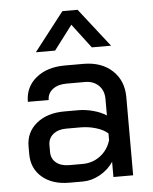

<svg xmlns="http://www.w3.org/2000/svg" viewBox="-53 -791 672 844"><g transform="rotate(-5 282.5 -369.0)"><path d="M54 -133V-166Q54 -229 101 -267.5Q148 -306 224 -306H287Q317 -306 351 -297Q385 -288 409 -272V-345Q409 -382 386 -404.5Q363 -427 326 -427H244Q206 -427 183 -409Q160 -391 160 -362H68Q68 -427 116.5 -467Q165 -507 244 -507H326Q405 -507 453 -462.5Q501 -418 501 -345V0H414V-67Q391 -33 354 -12.5Q317 8 279 8H219Q144 8 99 -30.5Q54 -69 54 -133ZM284 -69Q328 -69 362 -94.5Q396 -120 409 -163V-193Q390 -210 357 -220Q324 -230 289 -230H225Q190 -230 168 -212Q146 -194 146 -164V-134Q146 -104 167.5 -86.5Q189 -69 225 -69ZM254 -746H321L454 -576H369L288 -683L207 -576H122Z"/></g></svg>

Font: Bai Jamjuree Medium
Style: Regular
Weight: 500
Version: Version 1.000; ttfautohint (v1.6)